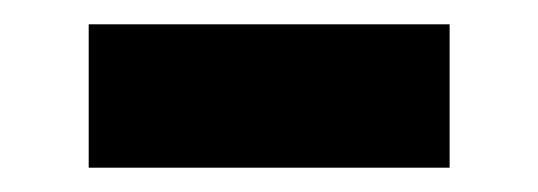

<svg xmlns="http://www.w3.org/2000/svg" viewBox="-20 -630 443 158"><path d="M53 -610H350V-492H53Z"/></svg>

Font: IBM Plex Sans Hebrew
Style: Bold
Weight: 700
Designer: Mike Abbink, Paul van der Laan, Pieter van Rosmalen, Yanek Iontef
Foundry: Bold Monday
Version: Version 1.2